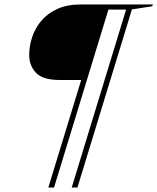

<svg xmlns="http://www.w3.org/2000/svg" viewBox="-20 -725 703 858"><path d="M221.5 113H196L446 -705H557L550 -682H464.5ZM326 113H300.5L550.5 -705H663L660.5 -697L569.5 -683ZM465 -705 362 -367.5H247Q171.5 -367.5 141 -399.5Q110.5 -431.5 110.5 -479.5Q110.5 -520 124 -560Q137.5 -600 165.2 -632.8Q193 -665.5 236.5 -685.2Q280 -705 339.5 -705Z"/></svg>

Font: Newsreader 60pt ExtraLight
Style: Italic
Weight: 250
Italic angle: -17°
Designer: Hugues Gentile
Foundry: Production Type
Version: Version 1.003